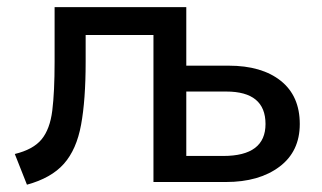

<svg xmlns="http://www.w3.org/2000/svg" viewBox="-20 -510 901 538"><path d="M55.5 7.5 21.5 -78.5Q73 -91 96.5 -119.5Q120 -148 126.5 -200.2Q133 -252.5 133 -336.5V-490H502V-326H620.5Q713.5 -326 766.8 -283.5Q820 -241 820 -162.5Q820 -85.5 763 -42.8Q706 0 613 0H410V-412H220V-336.5Q220 -230 207.2 -160.5Q194.5 -91 159 -51Q123.5 -11 55.5 7.5ZM502 -73H605.5Q724 -73 724 -162.5Q724 -253.5 614 -253.5H502Z"/></svg>

Font: Geologica Light
Style: Regular
Weight: 300
Designer: Sindre Bremnes, Frode Helland
Foundry: Monokrom Skriftforlag AS
Version: Version 1.010; ttfautohint (v1.8.4.7-5d5b);gftools[0.9.28]